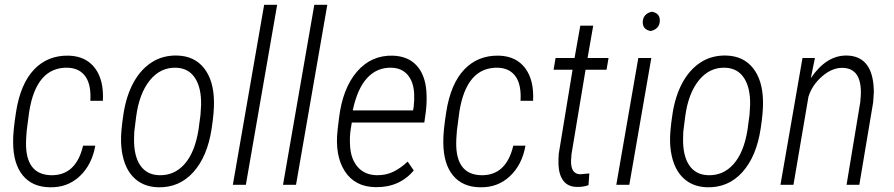

<svg xmlns="http://www.w3.org/2000/svg" viewBox="-20 -770 3725 800"><path d="M190.4 -40Q296.4 -36.6 326.2 -163.1H377Q363.3 -84 312.3 -35.9Q261.2 12.2 187.5 10.3Q114.7 9.3 75 -39.1Q35.2 -87.4 34.7 -176.3Q33.7 -220.7 46.9 -303.7Q65.4 -421.4 122.6 -481Q179.7 -540.5 267.6 -538.1Q338.4 -535.6 375.7 -486.1Q413.1 -436.5 408.7 -350.1H356.4Q360.4 -416 336.4 -450.7Q312.5 -485.4 263.7 -487.8Q131.3 -492.2 101.6 -304.2L91.3 -226.1L88.9 -190.9L88.4 -175.3Q86.9 -43.9 190.4 -40Z M718.3 -538.6Q790 -536.6 830.1 -486.1Q870.1 -435.5 871.6 -348.1Q872.6 -303.7 861.8 -233.9Q844.2 -117.7 785.4 -52.5Q726.6 12.7 638.2 10.3Q572.3 8.3 532.5 -35.2Q492.7 -78.6 485.4 -160.2L484.4 -179.7Q482.9 -219.2 494.4 -294.7Q505.9 -370.1 535.9 -425.3Q565.9 -480.5 612.1 -510.3Q658.2 -540 718.3 -538.6ZM538.6 -194.3Q537.1 -122.1 563.7 -82Q590.3 -42 642.1 -40Q705.6 -37.6 748.8 -86.2Q792 -134.8 807.1 -229.5L815.4 -291.5L817.9 -333Q819.3 -403.8 792.7 -444.8Q766.1 -485.8 714.4 -487.8Q648.9 -490.2 604.5 -435.5Q560.1 -380.9 547.4 -284.2L539.6 -222.2Z M1004.4 0H950.2L1080.6 -750H1134.8Z M1213.4 0H1159.2L1289.6 -750H1343.8Z M1543.9 9.8Q1458.5 8.3 1416.5 -56.9Q1374.5 -122.1 1386.7 -229.5L1392.6 -278.3Q1407.7 -402.3 1467.3 -471.4Q1526.9 -540.5 1616.7 -538.1Q1680.7 -536.1 1716.6 -496.3Q1752.4 -456.5 1756.8 -386.7Q1759.3 -345.2 1754.4 -305.7L1748 -259.3H1445.8L1440.9 -229Q1436.5 -197.8 1438.5 -165Q1440.9 -108.9 1469.7 -75.2Q1498.5 -41.5 1548.3 -40Q1587.9 -39.1 1619.4 -54.7Q1650.9 -70.3 1678.7 -96.7L1704.1 -59.6Q1643.6 11.7 1543.9 9.8ZM1613.3 -487.8Q1552.2 -490.2 1510.7 -446Q1469.2 -401.9 1449.7 -310.1H1701.2L1703.6 -324.7Q1707 -351.6 1705.6 -379.9Q1703.1 -428.7 1679.2 -457.3Q1655.3 -485.8 1613.3 -487.8Z M1982.9 -40Q2088.9 -36.6 2118.7 -163.1H2169.4Q2155.8 -84 2104.7 -35.9Q2053.7 12.2 1980 10.3Q1907.2 9.3 1867.4 -39.1Q1827.6 -87.4 1827.1 -176.3Q1826.2 -220.7 1839.4 -303.7Q1857.9 -421.4 1915 -481Q1972.2 -540.5 2060.1 -538.1Q2130.9 -535.6 2168.2 -486.1Q2205.6 -436.5 2201.2 -350.1H2148.9Q2152.8 -416 2128.9 -450.7Q2105 -485.4 2056.2 -487.8Q1923.8 -492.2 1894 -304.2L1883.8 -226.1L1881.3 -190.9L1880.9 -175.3Q1879.4 -43.9 1982.9 -40Z M2451.7 -663.1 2428.2 -528.3H2515.6L2507.3 -479.5H2419.9L2361.3 -127.9L2359.4 -102.1Q2357.4 -44.9 2397.5 -43.9L2435.5 -47.4L2432.1 1.5Q2408.7 9.8 2383.3 8.8Q2347.2 8.3 2328.1 -15.9Q2309.1 -40 2307.1 -83Q2306.2 -106.9 2308.1 -128.9L2365.7 -479.5H2286.6L2294.9 -528.3H2374L2397.9 -663.1Z M2602.1 0H2547.9L2639.6 -528.3H2693.8ZM2658.2 -680.7Q2660.6 -712.9 2695.8 -721.2Q2731.9 -714.8 2729 -680.7Q2727.1 -649.4 2691.4 -640.6Q2656.2 -647 2658.2 -680.7Z M3005.9 -538.6Q3077.6 -536.6 3117.7 -486.1Q3157.7 -435.5 3159.2 -348.1Q3160.2 -303.7 3149.4 -233.9Q3131.8 -117.7 3073 -52.5Q3014.2 12.7 2925.8 10.3Q2859.9 8.3 2820.1 -35.2Q2780.3 -78.6 2772.9 -160.2L2772 -179.7Q2770.5 -219.2 2782 -294.7Q2793.5 -370.1 2823.5 -425.3Q2853.5 -480.5 2899.7 -510.3Q2945.8 -540 3005.9 -538.6ZM2826.2 -194.3Q2824.7 -122.1 2851.3 -82Q2877.9 -42 2929.7 -40Q2993.2 -37.6 3036.4 -86.2Q3079.6 -134.8 3094.7 -229.5L3103 -291.5L3105.5 -333Q3106.9 -403.8 3080.3 -444.8Q3053.7 -485.8 3002 -487.8Q2936.5 -490.2 2892.1 -435.5Q2847.7 -380.9 2835 -284.2L2827.1 -222.2Z M3375.5 -528.3 3358.4 -444.3Q3423.3 -540 3508.3 -538.6Q3607.9 -536.6 3619.6 -416.5L3621.1 -388.2L3618.2 -343.8L3560.5 0H3507.3L3564.5 -344.7L3566.9 -376.5Q3570.3 -485.4 3491.2 -487.3Q3447.8 -488.3 3405.8 -452.1Q3363.8 -416 3348.6 -367.2L3286.1 0H3231.9L3323.7 -528.3Z"/></svg>

Font: TypoPRO Roboto
Style: Italic
Weight: 300
Italic angle: -12°
Designer: Google
Version: Version 2.136; 2016